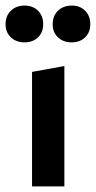

<svg xmlns="http://www.w3.org/2000/svg" viewBox="-36 -669 344 689"><path d="M79 0V-411L195 -432V0ZM52 -517Q22 -517 3 -535Q-16 -553 -16 -582Q-16 -612 3 -630.5Q22 -649 52 -649Q82 -649 100.5 -630.5Q119 -612 119 -582Q119 -553 100.5 -535Q82 -517 52 -517ZM222 -517Q191 -517 172 -535Q153 -553 153 -582Q153 -612 172 -630.5Q191 -649 222 -649Q251 -649 269.5 -630.5Q288 -612 288 -582Q288 -553 269.5 -535Q251 -517 222 -517Z"/></svg>

Font: Ysabeau Office
Style: Bold
Weight: 700
Designer: Christian Thalmann (Catharsis Fonts)
Version: Version 2.001;gftools[0.9.30]; featfreeze: tnum,lnum,ss02